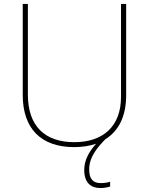

<svg xmlns="http://www.w3.org/2000/svg" viewBox="-20 -734 752 971"><path d="M431 122C431 57 478 6 513 -30C579 -71 618 -144 618 -252V-714H592V-244C592 -92 498 -15 356 -15C207 -15 121 -96 121 -256V-714H95V-254C95 -81 190 10 355 10C396 10 433 4 466 -7C430 33 406 76 406 126C406 191 441 217 487 217C508 217 526 213 537 209V185C526 189 508 192 489 192C450 192 431 171 431 122Z"/></svg>

Font: Noto Sans Canadian Aboriginal Thin
Style: Regular
Weight: 100
Designer: Monotype Design Team, Typotheque's Kevin King
Foundry: Monotype Imaging Inc.
Version: Version 2.004